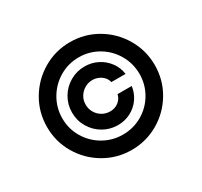

<svg xmlns="http://www.w3.org/2000/svg" viewBox="-154 -943 1216 1158"><g transform="rotate(-30 454.0 -364.0)"><path d="M253.6 -363.6Q253.6 -419 280.9 -465.9Q308.2 -512.8 355.1 -540.1Q402 -567.5 457.4 -567.5Q505.7 -567.5 547.6 -546.2Q589.5 -524.9 616.7 -487.6Q643.8 -450.3 649.9 -404.8H551.1Q546.9 -424.4 533.4 -439.8Q519.9 -455.3 499.8 -464.1Q479.8 -473 457.4 -473Q427.6 -473 402.7 -458.1Q377.8 -443.2 363.1 -418.5Q348.4 -393.8 348.7 -364.3Q348.4 -334.5 363.1 -309.3Q377.8 -284.1 402.7 -269.5Q427.6 -255 457.4 -255Q479.8 -255 498.4 -263.5Q517 -272 529.8 -287.5Q542.6 -302.9 546.9 -323.2H645.6Q639.6 -277 613.5 -239.7Q587.4 -202.4 546.5 -181.1Q505.7 -159.8 457.4 -159.8Q402 -159.8 355.1 -187.1Q308.2 -214.5 280.9 -261.4Q253.6 -308.2 253.6 -363.6ZM454.5 11.4Q353 11.4 266.7 -39.1Q180.4 -89.5 129.8 -175.8Q79.2 -262.1 79.5 -363.6Q79.5 -465.6 130.3 -551.7Q181.1 -637.8 267 -688.2Q353 -738.6 454.5 -738.6Q556.5 -738.6 642.2 -688.2Q728 -637.8 778.6 -551.7Q829.2 -465.6 829.5 -363.6Q829.5 -261.7 779.1 -175.6Q728.7 -89.5 642.6 -39.1Q556.5 11.4 454.5 11.4ZM454.5 -95.2Q527.7 -95.2 589.5 -131Q651.3 -166.9 687.1 -228.7Q723 -290.5 723 -363.6Q722.7 -436.8 686.6 -498.6Q650.6 -560.4 589 -596.6Q527.3 -632.8 454.5 -632.8Q381.7 -632.8 320.1 -596.6Q258.5 -560.4 222.1 -498.4Q185.7 -436.4 185.4 -363.6Q185 -290.8 221.1 -229.2Q257.1 -167.6 319.2 -131.4Q381.4 -95.2 454.5 -95.2Z"/></g></svg>

Font: Riot Sans
Style: Regular
Weight: 400
Designer: Rasmus Andersson
Foundry: rsms
Version: Version 3.005